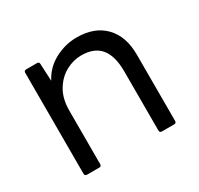

<svg xmlns="http://www.w3.org/2000/svg" viewBox="-116 -656 825 797"><g transform="rotate(-30 296.0 -257.5)"><path d="M89 0Q78 0 78 -11V-495Q78 -505 89 -505H140Q151 -505 151 -495L155 -412Q181 -462 231 -488.5Q281 -515 336 -515Q421 -515 469 -465.5Q517 -416 517 -328V-11Q517 0 507 0H448Q437 0 437 -11V-295Q437 -368 407 -404.5Q377 -441 315 -441Q277 -441 241 -421.5Q205 -402 181.5 -363Q158 -324 158 -267V-11Q158 0 148 0Z"/></g></svg>

Font: LINE Seed Sans KR Regular
Style: Regular
Weight: 400
Designer: LINE VX Design & Sandoll Inc & Dalton Maag Ltd
Foundry: Sandoll Inc.
Version: Version 1.000